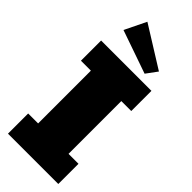

<svg xmlns="http://www.w3.org/2000/svg" viewBox="-330 -1091 1133 1133"><g transform="rotate(45 236.5 -524.5)"><path d="M26.4 0V-168.5H109.4V-608.9H26.4V-777.3H446.3V-608.9H363.3V-168.5H446.3V0ZM346.2 -820.3 75.7 -914.6 141.1 -1048.8 397 -889.2Z"/></g></svg>

Font: Bevan
Style: Regular
Weight: 400
Designer: Vernon Adams
Foundry: Vernon Adams
Version: Version 2.100; ttfautohint (v1.8.3)